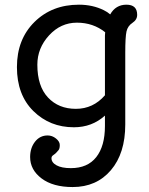

<svg xmlns="http://www.w3.org/2000/svg" viewBox="-20 -525 623 803"><path d="M418.9 -126.5V-376Q418.9 -383.3 419.9 -390.1Q369.6 -430.2 301.8 -430.2Q233.9 -430.2 185.1 -377Q136.2 -323.7 136.2 -254.4Q136.2 -164.6 180.7 -117.2Q225.1 -69.8 297.4 -69.8Q369.6 -69.8 418.9 -126.5ZM440.9 -464.8Q463.9 -505.4 508.8 -505.4Q553.7 -505.4 553.7 -462.9Q553.7 -442.4 533.9 -429.4Q514.2 -416.5 509 -393.3Q503.9 -370.1 503.9 -304.7V-4.4Q503.9 116.2 443.8 186.8Q383.8 257.3 283.7 257.3Q201.7 257.3 153.8 221.2Q106 185.1 106 131.8Q106 93.8 126.5 67.6Q147 41.5 179.2 41.5Q198.2 41.5 214.1 54.2Q230 66.9 230 81.5Q230 96.2 225.1 102.5Q220.2 108.9 214.6 114.3Q209 119.6 202.1 124.3Q195.3 128.9 195.3 136.7Q195.3 154.8 216.6 166.5Q237.8 178.2 276.4 178.2Q346.2 178.2 382.6 132.1Q418.9 85.9 418.9 2V-41.5Q364.7 7.3 289.1 7.3Q188.5 7.3 119.6 -60.5Q50.8 -128.4 50.8 -244.4Q50.8 -360.4 124 -432.9Q197.3 -505.4 310.1 -505.4Q367.7 -505.4 414.1 -482.4Q429.2 -475.1 440.9 -464.8Z"/></svg>

Font: Oldenburg
Style: Regular
Weight: 400
Designer: Nicole Fally
Foundry: Nicole Fally
Version: Version 1.001